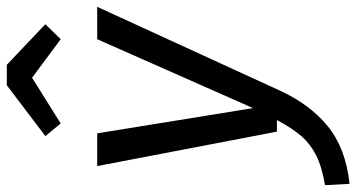

<svg xmlns="http://www.w3.org/2000/svg" viewBox="-270 -571 1045 563"><g transform="rotate(-90 252.5 -289.5)"><path d="M270 5Q229 96 164 149Q99 202 -5 213L-9 141Q45 132 78.5 115Q112 98 135 71.5Q158 45 182 0H148L47 -527H143L217 -70L419 -527H514ZM135 -679 284 -792H344L463 -679L419 -634L306 -718L172 -634Z"/></g></svg>

Font: Fira Sans
Style: Italic
Weight: 400
Italic angle: -8°
Designer: bBox Type GmbH & Carrois Corporate GbR & Edenspiekermann AG
Foundry: bBox Type GmbH & Carrois Corporate GbR & Edenspiekermann AG
Version: Version 4.301